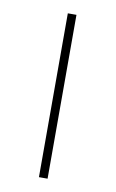

<svg xmlns="http://www.w3.org/2000/svg" viewBox="-64 -531 343 569"><g transform="rotate(10 107.0 -246.5)"><path d="M120 -493V0H94V-493Z"/></g></svg>

Font: Lato 2
Style: Regular
Weight: 200
Designer: Lukasz Dziedzic with Adam Twardoch and Botio Nikoltchev
Foundry: tyPoland Lukasz Dziedzic
Version: Version 2.015; 2015-08-06; http://www.latofonts.com/